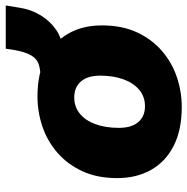

<svg xmlns="http://www.w3.org/2000/svg" viewBox="-12 -644 667 684"><g transform="rotate(-90 322.0 -302.5)"><path d="M282 11Q201 11 144.5 -17.5Q88 -46 58.5 -98Q29 -150 29 -219Q29 -290 53.5 -343Q78 -396 119.5 -432Q161 -468 213 -485.5Q265 -503 320 -503Q400 -503 456.5 -474.5Q513 -446 543 -394.5Q573 -343 573 -274Q573 -202 548.5 -149Q524 -96 482.5 -60Q441 -24 389 -6.5Q337 11 282 11ZM285 -120Q319 -120 343.5 -140.5Q368 -161 381 -197Q394 -233 394 -279Q394 -324 373.5 -348Q353 -372 316 -372Q283 -372 258.5 -352Q234 -332 221 -296Q208 -260 208 -213Q208 -168 228.5 -144Q249 -120 285 -120ZM491 -412 389 -477 392 -492Q419 -493 437 -499.5Q455 -506 467 -527Q479 -548 486 -589L490 -616H644L636 -567Q630 -527 610 -493.5Q590 -460 560 -438.5Q530 -417 491 -412Z"/></g></svg>

Font: Nunito Sans 12pt Black
Style: Italic
Weight: 900
Italic angle: -9°
Designer: Vernon Adams
Foundry: Vernon Adams
Version: Version 3.101;gftools[0.9.27]